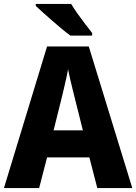

<svg xmlns="http://www.w3.org/2000/svg" viewBox="-20 -951 689 971"><path d="M472 0 432 -155H218L178 0H0L218 -716H429L649 0ZM360 -448Q355 -468 348 -496Q341 -524 334.5 -552.5Q328 -581 324 -601Q321 -581 314.5 -552.5Q308 -524 301.5 -496Q295 -468 290 -448L251 -292H399ZM340 -931Q353 -909 372.5 -881.5Q392 -854 412 -828Q432 -802 446 -784V-771H336Q319 -783 295 -803Q271 -823 245.5 -845Q220 -867 197.5 -887.5Q175 -908 161 -921V-931Z"/></svg>

Font: Noto Sans Armenian SemiCondensed ExtraBold
Style: Regular
Weight: 800
Width: 4
Designer: Monotype Design Team
Foundry: Monotype Imaging Inc.
Version: Version 2.008; ttfautohint (v1.8.4.7-5d5b)